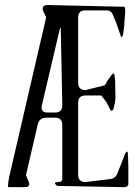

<svg xmlns="http://www.w3.org/2000/svg" viewBox="-20 -774 540 769"><path d="M210 -29.3Q187.5 -44.9 215.8 -44.9Q229.5 -44.9 229.5 -58.6V-273.4Q229.5 -302.7 200.2 -302.7H166Q136.7 -302.7 130.9 -274.4L84 -72.3L92.8 -50.8Q106.4 -24.4 77.1 -24.4H11.7Q12.7 -44.9 16.6 -64.5L165 -705.1L154.3 -726.6Q142.6 -753.9 171.9 -753.9L466.8 -747.1Q482.4 -751 481.4 -733.4V-722.7L480.5 -711.9L479.5 -699.2L478.5 -685.5L477.5 -670.9L472.7 -633.8Q465.8 -617.2 461.9 -634.8L456.1 -651.4L446.3 -680.7L430.7 -717.8Q423.8 -732.4 407.2 -732.4H321.3Q293 -732.4 293 -703.1V-442.4Q293 -413.1 322.3 -413.1L400.4 -432.6L410.2 -451.2L427.7 -474.6Q436.5 -486.3 438.5 -471.7L440.4 -458L441.4 -445.3V-434.6L442.4 -382.8L440.4 -363.3L433.6 -335Q425.8 -325.2 420.9 -335.9L415 -347.7L405.3 -366.2L385.7 -391.6H322.3Q293 -391.6 293 -362.3V-74.2Q293 -44.9 322.3 -44.9L419.9 -56.6Q441.4 -58.6 450.2 -79.1L455.1 -92.8L460.9 -106.4L481.4 -159.2Q493.2 -175.8 492.2 -155.3L493.2 -135.7L494.1 -100.6V-57.6V-36.1Q493.2 -25.4 477.5 -24.4ZM147.5 -351.6Q141.6 -323.2 170.9 -323.2H200.2Q229.5 -323.2 229.5 -352.5L223.6 -649.4Q223.6 -678.7 217.8 -650.4Z"/></svg>

Font: B2 Hana
Style: Regular
Weight: 500
Version: 2020-08-05; (max)